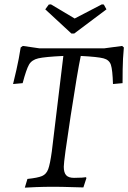

<svg xmlns="http://www.w3.org/2000/svg" viewBox="-20 -858 589 882"><path d="M84 -476 40 -472Q44 -487 55.5 -537.5Q67 -588 75 -640L85 -647L161 -636H459L541 -647L549 -640Q544 -588 543.5 -539Q543 -490 543 -476L499 -472Q497 -537 489.5 -560Q482 -583 455.5 -590Q429 -597 351 -601Q336 -530 304.5 -325Q273 -120 273 -92Q273 -65 284 -53Q295 -41 320 -41Q342 -41 356.5 -42Q371 -43 375 -44L377 -40L363 3Q348 3 306 1.5Q264 0 223 0Q183 0 145.5 1.5Q108 3 94 4L106 -36Q154 -41 173.5 -49.5Q193 -58 201.5 -81Q210 -104 218 -162L271 -601Q186 -597 156 -590Q126 -583 113.5 -561.5Q101 -540 84 -476ZM321 -704H308L188 -815L204 -837L214 -838L323 -773L448 -838L457 -837L469 -815Z"/></svg>

Font: Alegreya SC
Style: Italic
Weight: 400
Italic angle: -7°
Designer: Juan Pablo del Peral
Foundry: Huerta Tipografica
Version: Version 2.007; ttfautohint (v1.6)